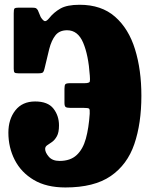

<svg xmlns="http://www.w3.org/2000/svg" viewBox="-20 -788 646 825"><path d="M16 -218Q16 -275.5 46 -313.8Q76 -352 131 -352Q185.5 -352 209.5 -321.5Q233.5 -291 233.5 -249Q233.5 -219 224.5 -202.8Q215.5 -186.5 203.8 -178.2Q192 -170 183 -164Q174 -158 174 -148Q174 -133 189.5 -114.8Q205 -96.5 236 -96.5Q282.5 -96.5 309.5 -121.8Q336.5 -147 349 -192.5Q361.5 -238 365.5 -299.5Q366.5 -318 362.8 -321.2Q359 -324.5 338.5 -324.5H282Q268 -324.5 262.5 -328Q257 -331.5 257 -346V-406Q257 -421.5 260.8 -426Q264.5 -430.5 281.5 -430.5H342Q364 -430.5 365.8 -437.5Q367.5 -444.5 366 -462.5Q360 -551.5 337.2 -604.8Q314.5 -658 268.5 -658Q235.5 -658 218.2 -636.2Q201 -614.5 191.5 -577.2Q182 -540 171.5 -494Q169 -482 165 -477.5Q161 -473 145.5 -473H59Q46 -473 42.5 -476.5Q39 -480 39 -492.5V-731Q39 -746.5 41.8 -750.8Q44.5 -755 60 -755H118.5Q130.5 -755 134.2 -753Q138 -751 142.5 -744.5L155 -714.5Q165.5 -698.5 172.5 -697.2Q179.5 -696 190.5 -709Q211 -735 239.5 -751.2Q268 -767.5 322 -767.5Q416 -767.5 474.5 -716Q533 -664.5 560.2 -576.2Q587.5 -488 587.5 -376.5Q587.5 -257.5 557.2 -169Q527 -80.5 455.8 -31.5Q384.5 17.5 261 17.5Q179.5 17.5 125.2 -14.8Q71 -47 43.5 -100.5Q16 -154 16 -218Z"/></svg>

Font: Besley* Condensed Heavy
Style: Regular
Weight: 800
Width: 3
Designer: Owen Earl
Foundry: indestructible type*
Version: Version 3.000; ttfautohint (v1.8.3)